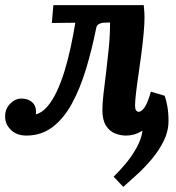

<svg xmlns="http://www.w3.org/2000/svg" viewBox="-20 -520 691 752"><path d="M463 212 425 172Q449 149 473 120Q497 91 515 58.5Q533 26 538 -6L531 -16L548 -59L571 -161L625 -145Q631 -129 635.5 -103.5Q640 -78 640 -47Q640 -6 621.5 31.5Q603 69 575 102.5Q547 136 516.5 163.5Q486 191 463 212ZM83 11Q46 11 23 -11Q0 -33 0 -64Q0 -94 20 -114Q40 -134 64 -134Q89 -134 105 -120.5Q121 -107 121 -84Q121 -81 121 -78Q121 -75 120 -72Q144 -78 164.5 -101.5Q185 -125 202 -161Q219 -197 232.5 -241Q246 -285 256.5 -333.5Q267 -382 275 -431L183 -430L189 -500H543Q545 -479 545.5 -470.5Q546 -462 546 -452Q546 -426 542.5 -388Q539 -350 533.5 -308Q528 -266 522 -225.5Q516 -185 512.5 -154Q509 -123 509 -108Q509 -92 513.5 -87Q518 -82 523 -82Q534 -82 546 -99Q558 -116 571 -161L625 -145Q621 -124 609 -97Q597 -70 578 -45.5Q559 -21 532.5 -5Q506 11 473 11Q452 11 430.5 2.5Q409 -6 395 -28Q381 -50 381 -90Q381 -116 385.5 -153.5Q390 -191 395.5 -236Q401 -281 406 -331Q411 -381 411 -432L383 -431Q375 -430 367 -425.5Q359 -421 357 -411Q340 -326 317 -250Q294 -174 262 -115Q230 -56 186 -22.5Q142 11 83 11Z"/></svg>

Font: Lora
Style: Italic
Weight: 400
Italic angle: -3°
Designer: Olga Karpushina, Alexei Vanyashin (Cyrillic)
Foundry: Cyreal
Version: Version 3.008